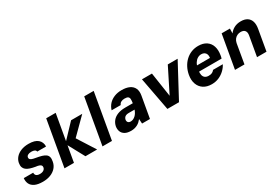

<svg xmlns="http://www.w3.org/2000/svg" viewBox="50 -1671 3790 2634"><g transform="rotate(-30 1945.5 -354.0)"><path d="M228 12Q148 12 101 -11Q54 -34 35.5 -73.5Q17 -113 23 -163H172Q171 -146 177.5 -131.5Q184 -117 201 -109Q218 -101 245 -101Q269 -101 287 -107.5Q305 -114 316 -126Q327 -138 330 -154Q334 -175 325 -187Q316 -199 295 -206.5Q274 -214 242 -217Q196 -225 160.5 -236.5Q125 -248 102.5 -266Q80 -284 71 -311Q62 -338 69 -378Q78 -424 109.5 -460Q141 -496 193 -517Q245 -538 314 -538Q413 -538 460 -496.5Q507 -455 505 -386H365Q363 -405 344 -415Q325 -425 293 -425Q258 -425 237.5 -413Q217 -401 214 -380Q212 -367 218 -356Q224 -345 243.5 -336.5Q263 -328 300 -322Q355 -313 392.5 -302Q430 -291 452.5 -274Q475 -257 482 -230Q489 -203 481 -162Q472 -108 437.5 -69Q403 -30 349.5 -9Q296 12 228 12Z M906 0 752 -284 982 -526H1159L852 -220L874 -341L1091 0ZM574 0 700 -720H850L724 0Z M1176 0 1302 -720H1452L1326 0Z M1626 12Q1565 12 1528.5 -9.5Q1492 -31 1478.5 -67Q1465 -103 1472 -146Q1481 -192 1510 -228Q1539 -264 1589.5 -284.5Q1640 -305 1713 -305H1832Q1838 -344 1836.5 -368.5Q1835 -393 1819 -405Q1803 -417 1765 -417Q1732 -417 1709 -404.5Q1686 -392 1676 -366H1532Q1547 -418 1582 -456.5Q1617 -495 1669.5 -516.5Q1722 -538 1787 -538Q1860 -538 1909 -515Q1958 -492 1978.5 -446.5Q1999 -401 1987 -335L1928 0H1803L1798 -74Q1783 -55 1765.5 -39Q1748 -23 1726 -11.5Q1704 0 1679 6Q1654 12 1626 12ZM1683 -102Q1704 -102 1723 -110.5Q1742 -119 1758.5 -134Q1775 -149 1787.5 -169.5Q1800 -190 1809 -215V-217H1715Q1691 -217 1673.5 -210Q1656 -203 1646.5 -190Q1637 -177 1633 -160Q1629 -132 1643 -117Q1657 -102 1683 -102Z M2204 0 2105 -526H2263L2321 -141L2514 -526H2670L2388 0Z M2904 12Q2827 12 2775 -22Q2723 -56 2701 -117Q2679 -178 2693 -257Q2704 -318 2731 -369.5Q2758 -421 2798.5 -459Q2839 -497 2890 -517.5Q2941 -538 3000 -538Q3078 -538 3128.5 -504Q3179 -470 3198 -410.5Q3217 -351 3204 -274Q3203 -264 3200 -251.5Q3197 -239 3193 -226H2793L2809 -314H3060Q3065 -347 3056.5 -370Q3048 -393 3028.5 -405.5Q3009 -418 2980 -418Q2949 -418 2921 -401.5Q2893 -385 2872.5 -352.5Q2852 -320 2843 -270L2838 -241Q2832 -202 2838.5 -172.5Q2845 -143 2866.5 -126.5Q2888 -110 2924 -110Q2960 -110 2980 -121Q3000 -132 3015 -151H3169Q3146 -106 3106 -68.5Q3066 -31 3015 -9.5Q2964 12 2904 12Z M3275 0 3367 -526H3498L3496 -450Q3524 -490 3569.5 -514Q3615 -538 3675 -538Q3737 -538 3775.5 -513Q3814 -488 3828.5 -441Q3843 -394 3831 -327L3774 0H3624L3679 -314Q3687 -360 3667 -386Q3647 -412 3601 -412Q3572 -412 3546.5 -400Q3521 -388 3503 -365Q3485 -342 3478 -308L3425 0Z"/></g></svg>

Font: DM Sans 9pt Black
Style: Italic
Weight: 900
Italic angle: -10°
Version: Version 4.004;gftools[0.9.30]